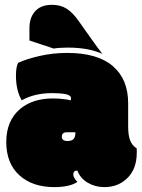

<svg xmlns="http://www.w3.org/2000/svg" viewBox="-20 -764 585 793"><path d="M509.3 -241.7Q509.3 -206.5 517.1 -185.1Q524.9 -163.6 544.4 -151.4Q544.9 -148.9 544.9 -142.1V-133.3Q544.9 -64 502.9 -25.4Q465.8 8.8 411.1 8.8Q374 8.8 343.3 -8.8Q312.5 -26.4 299.3 -59.6Q282.7 -59.6 282.7 -43.5Q282.7 -29.8 299.8 -12.7Q268.1 8.8 204.1 8.8Q113.8 8.8 59.8 -40.3Q5.9 -89.4 5.9 -177.5Q5.9 -265.6 63 -314Q115.2 -357.4 198.2 -357.4Q226.6 -357.4 252.9 -353.5Q270.5 -350.1 272 -349.6Q273.4 -354.5 273.4 -357.9Q273.4 -370.6 252 -375Q230.5 -379.4 195.8 -379.4Q122.1 -379.4 69.8 -349.6Q45.9 -390.1 45.9 -452.1Q45.9 -487.3 54.7 -504.4Q89.8 -520.5 144 -533Q198.2 -545.4 258.3 -545.4Q382.3 -545.4 445.8 -491.2Q509.3 -437 509.3 -337.4ZM255.9 -217.8Q235.4 -217.8 235.4 -199.2Q235.4 -181.6 259.3 -181.6Q275.9 -181.6 283.7 -189.7Q291.5 -197.8 291.5 -217.8Q291.5 -217.8 255.9 -217.8ZM194.8 -744.1Q229.5 -744.1 254.9 -728.3Q280.3 -712.4 305.2 -676.8Q321.3 -654.3 353.3 -608.9Q385.3 -563.5 402.8 -541.5Q345.7 -567.4 260.3 -567.4Q226.1 -567.4 201.7 -563.5L101.6 -596.7V-647.9Q101.6 -688 121.6 -713.4Q145.5 -744.1 194.8 -744.1Z"/></svg>

Font: Modak
Style: Regular
Weight: 400
Version: Version 1.036;PS Version 1.000;hotconv 1.0.79;makeotf.lib2.5